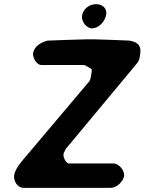

<svg xmlns="http://www.w3.org/2000/svg" viewBox="-20 -902 694 922"><path d="M48 -60C44 -33 64 0 93 0H513C540 0 572 -31 576 -57C580 -83 550 -117 525 -117H311C297 -117 283 -147 285 -160L286 -167L296 -187L623 -580C649 -610 649 -613 653 -641C660 -683 642 -700 602 -707C577 -708 462 -713 437 -713H390C363 -713 236 -708 209 -707C178 -699 144 -681 139 -646C136 -627 155 -590 178 -590H384C386 -590 408 -578 416 -573C417 -573 421 -568 421 -567C421 -563 419 -547 418 -543C416 -533 415 -516 405 -507C361 -455 156 -212 112 -160C88 -131 54 -97 48 -60ZM374 -827C370 -800 394 -766 422 -766C456 -766 485 -801 490 -832C495 -864 470 -882 441 -882C409 -882 379 -859 374 -827Z"/></svg>

Font: Asimov Print
Style: Regular
Weight: 500
Designer: Google
Version: Version 2.000980: 2014